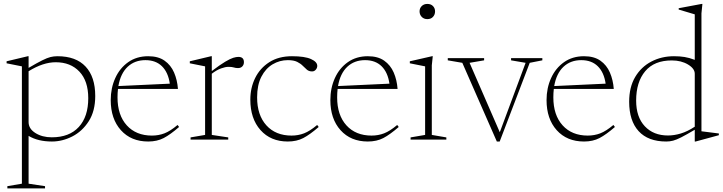

<svg xmlns="http://www.w3.org/2000/svg" viewBox="-20 -730 3782 1004"><path d="M215.5 243.5V255H18.5V243.5L94.5 230.5V-383L14.5 -399V-409.5L125.5 -436H129.5V-375Q174.5 -401.5 200.8 -414.5Q227 -427.5 244.2 -431.8Q261.5 -436 280.5 -436Q377 -436 427.5 -382Q478 -328 478 -228Q478 -149 444 -96Q410 -43 358 -16.5Q306 10 251.5 10Q178.5 10 129.5 -19.5V230.5ZM441.5 -216.5Q441.5 -306.5 395.2 -355.5Q349 -404.5 271.5 -404.5Q205 -404.5 129.5 -357.5V-91.5Q129.5 -57 165 -34.5Q200.5 -12 251 -12Q342.5 -12 392 -66Q441.5 -120 441.5 -216.5Z M755 -436Q807.5 -436 840.5 -412.8Q873.5 -389.5 890.2 -350.8Q907 -312 910.5 -265H597Q594.5 -244 594.5 -221Q594.5 -128 643 -74.5Q691.5 -21 774.5 -21Q809.5 -21 840 -32.8Q870.5 -44.5 908.5 -76.5L916.5 -66Q871 -26.5 836.2 -8.2Q801.5 10 755 10Q665.5 10 612.2 -49.2Q559 -108.5 559 -206.5Q559 -269.5 582.8 -321.8Q606.5 -374 650.5 -405Q694.5 -436 755 -436ZM740.5 -415.5Q684.5 -415.5 647.5 -380.8Q610.5 -346 599 -280L868 -292.5Q859.5 -351.5 827 -383.5Q794.5 -415.5 740.5 -415.5Z M1226.5 -432.5Q1255.5 -432.5 1255.5 -405Q1255.5 -391.5 1247.2 -382.8Q1239 -374 1224.5 -374Q1212.5 -374 1202.8 -377.2Q1193 -380.5 1174.5 -380.5Q1158.5 -380.5 1135.8 -372.2Q1113 -364 1087.5 -344.5V-24.5L1173.5 -11.5V0H976.5V-11.5L1052.5 -24.5V-383L972.5 -399V-409.5L1083.5 -436H1087.5V-358.5Q1131 -391.5 1157.5 -407.2Q1184 -423 1199.8 -427.8Q1215.5 -432.5 1226.5 -432.5Z M1507 -436Q1573.5 -436 1606.2 -421.2Q1639 -406.5 1639 -385.5Q1639 -374.5 1631.2 -365.5Q1623.5 -356.5 1612 -356.5Q1595.5 -356.5 1585 -365.5Q1574.5 -374.5 1563.2 -386Q1552 -397.5 1534 -406.5Q1516 -415.5 1485 -415.5Q1442.5 -415.5 1405.8 -393.8Q1369 -372 1346.8 -328.8Q1324.5 -285.5 1324.5 -221Q1324.5 -128 1373 -74.5Q1421.5 -21 1504.5 -21Q1539.5 -21 1570 -32.8Q1600.5 -44.5 1638.5 -76.5L1646.5 -66Q1601 -26.5 1566.2 -8.2Q1531.5 10 1485 10Q1395.5 10 1342.2 -49.8Q1289 -109.5 1289 -209Q1289 -270.5 1314.2 -322Q1339.5 -373.5 1388.2 -404.8Q1437 -436 1507 -436Z M1903.5 -436Q1956 -436 1989 -412.8Q2022 -389.5 2038.8 -350.8Q2055.5 -312 2059 -265H1745.5Q1743 -244 1743 -221Q1743 -128 1791.5 -74.5Q1840 -21 1923 -21Q1958 -21 1988.5 -32.8Q2019 -44.5 2057 -76.5L2065 -66Q2019.5 -26.5 1984.8 -8.2Q1950 10 1903.5 10Q1814 10 1760.8 -49.2Q1707.5 -108.5 1707.5 -206.5Q1707.5 -269.5 1731.2 -321.8Q1755 -374 1799 -405Q1843 -436 1903.5 -436ZM1889 -415.5Q1833 -415.5 1796 -380.8Q1759 -346 1747.5 -280L2016.5 -292.5Q2008 -351.5 1975.5 -383.5Q1943 -415.5 1889 -415.5Z M2214.5 -630Q2196.5 -630 2185.2 -641.8Q2174 -653.5 2174 -670.5Q2174 -687 2185.2 -698.2Q2196.5 -709.5 2214.5 -709.5Q2233.5 -709.5 2244.2 -698.2Q2255 -687 2255 -670.5Q2255 -653.5 2244.2 -641.8Q2233.5 -630 2214.5 -630ZM2243 -436 2238 -388.5V-24.5L2314 -11.5V0H2127V-11.5L2203 -24.5V-383Q2195 -384.5 2170.5 -389.5Q2146 -394.5 2123 -399V-409.5L2239 -436Z M2750 -401.5 2593 10H2578L2397.5 -401.5L2321.5 -414.5V-426H2511.5V-414.5L2435.5 -401.5L2593.5 -38.5L2728.5 -401.5L2652.5 -414.5V-426H2816V-414.5Z M3034 -436Q3086.5 -436 3119.5 -412.8Q3152.5 -389.5 3169.2 -350.8Q3186 -312 3189.5 -265H2876Q2873.5 -244 2873.5 -221Q2873.5 -128 2922 -74.5Q2970.5 -21 3053.5 -21Q3088.5 -21 3119 -32.8Q3149.5 -44.5 3187.5 -76.5L3195.5 -66Q3150 -26.5 3115.2 -8.2Q3080.5 10 3034 10Q2944.5 10 2891.2 -49.2Q2838 -108.5 2838 -206.5Q2838 -269.5 2861.8 -321.8Q2885.5 -374 2929.5 -405Q2973.5 -436 3034 -436ZM3019.5 -415.5Q2963.5 -415.5 2926.5 -380.8Q2889.5 -346 2878 -280L3147 -292.5Q3138.5 -351.5 3106 -383.5Q3073.5 -415.5 3019.5 -415.5Z M3739 -23 3617.5 10H3613V-51.5Q3568 -25 3542.5 -12Q3517 1 3499.8 5.5Q3482.5 10 3464 10Q3369 10 3319.5 -44.2Q3270 -98.5 3270 -198Q3270 -274.5 3301.5 -327.5Q3333 -380.5 3386.2 -408.2Q3439.5 -436 3504.5 -436Q3534.5 -436 3559.5 -432Q3584.5 -428 3613 -417V-655L3529 -680V-687L3649 -709.5H3653L3648 -660V-43.5L3739 -32ZM3613 -344.5Q3613 -371.5 3577.5 -392.8Q3542 -414 3493 -414Q3401 -414 3353.8 -357.5Q3306.5 -301 3306.5 -204Q3306.5 -118 3351.8 -69.8Q3397 -21.5 3473 -21.5Q3505.5 -21.5 3540.2 -32Q3575 -42.5 3613 -67.5Z"/></svg>

Font: Newsreader 16pt ExtraLight
Style: Regular
Weight: 275
Designer: Hugues Gentile
Foundry: Production Type
Version: Version 1.003; ttfautohint (v1.8.3)